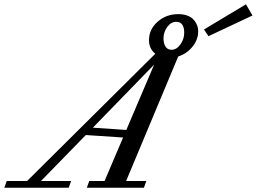

<svg xmlns="http://www.w3.org/2000/svg" viewBox="-90 -885 1210 905"><path d="M892.6 -714.4 871.6 -746.1 1069.3 -864.7 1100.1 -812ZM-69.8 0 -58.1 -31.7H37.6L642.1 -631.8Q612.3 -654.8 612.3 -695.8Q612.3 -746.6 652.8 -782.5Q693.4 -818.4 750.5 -818.4Q772.9 -818.4 790.5 -812.3Q808.1 -806.2 817.9 -797.1Q827.6 -788.1 834 -776.4Q840.3 -764.6 842.3 -755.4Q844.2 -746.1 844.2 -737.3Q844.2 -698.2 817.4 -665Q790.5 -631.8 750 -618.7L504.4 -31.7H599.6L588.4 0H319.3L330.6 -31.7H402.8L490.2 -236.8L314.5 -248.5L103 -31.7H245.1L233.9 0ZM718.8 -650.4Q742.2 -650.4 760.3 -675.5Q778.3 -700.7 778.3 -730.5Q778.3 -782.2 740.2 -782.2Q716.3 -782.2 698.5 -758.1Q680.7 -733.9 680.7 -704.1Q680.7 -680.2 690.2 -665.3Q699.7 -650.4 718.8 -650.4ZM347.7 -283.2 505.4 -272.5 636.7 -580.6Z"/></svg>

Font: Elstob 10pt Medium
Style: Italic
Weight: 500
Italic angle: -20°
Designer: Peter S. Baker
Version: Version 1.015